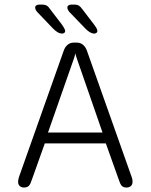

<svg xmlns="http://www.w3.org/2000/svg" viewBox="-20 -809 659 838"><path d="M84.5 9.5Q74 9.5 66.5 3.2Q59 -3 59 -16Q59 -20 60 -25.2Q61 -30.5 63 -37L257.5 -586Q263 -603 274.5 -613Q286 -623 301.5 -623H315Q331.5 -623 343 -613Q354.5 -603 360 -586L554.5 -37Q557 -30.5 557.8 -25.2Q558.5 -20 558.5 -16Q558.5 -3 551 3.2Q543.5 9.5 532 9.5Q517.5 9.5 510.5 1Q503.5 -7.5 498 -26L442 -183H175.5L119.5 -26Q114 -7.5 106.8 1Q99.5 9.5 84.5 9.5ZM189.5 -230.5H427.5L314 -557.5Q312.5 -562.5 311.2 -567.2Q310 -572 308.5 -576Q308 -572 306.8 -567.2Q305.5 -562.5 304 -557.5ZM251.5 -662.5Q241.5 -662.5 232 -668Q222.5 -673.5 211 -685L144 -755Q138 -761.5 135.8 -766.5Q133.5 -771.5 133.5 -776Q133.5 -782.5 138.8 -785.8Q144 -789 152 -789H162.5Q177 -789 184.8 -784Q192.5 -779 201 -766L250 -702Q264.5 -681.5 264.5 -673.5Q264.5 -668 260.2 -665.2Q256 -662.5 251.5 -662.5ZM392 -662.5Q382.5 -662.5 372.8 -668Q363 -673.5 352 -685L284.5 -755Q274 -766.5 274 -776Q274 -782.5 279.2 -785.8Q284.5 -789 292 -789H302.5Q317.5 -789 325 -784Q332.5 -779 341.5 -766L390.5 -702Q398 -692 401.5 -685.2Q405 -678.5 405 -673.5Q405 -668 400.5 -665.2Q396 -662.5 392 -662.5Z"/></svg>

Font: Sono ExtraLight Monospace Light
Style: Regular
Weight: 300
Version: Version 2.112